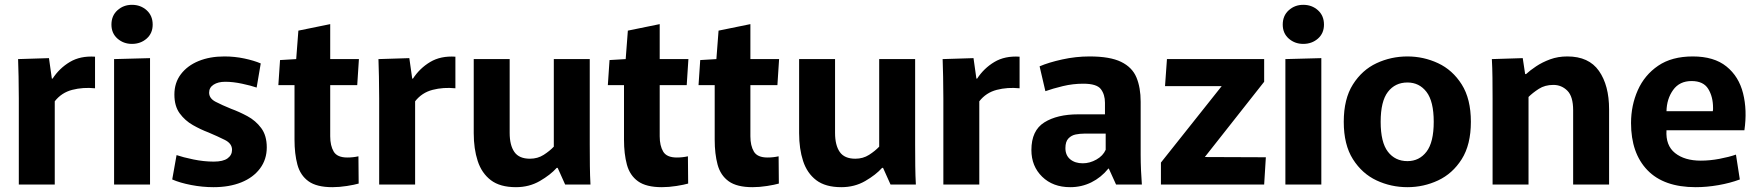

<svg xmlns="http://www.w3.org/2000/svg" viewBox="-20 -765 7289 796"><path d="M58 0V-357Q58 -410 57 -448Q56 -486 55 -520L183 -524L195 -439H198Q226 -482 269.5 -508Q313 -534 374 -530V-399Q324 -404 279.5 -392.5Q235 -381 207 -345V0Z M527 -583Q492 -583 467 -605Q442 -627 442 -663Q442 -700 467 -722.5Q492 -745 527 -745Q563 -745 588 -722.5Q613 -700 613 -663Q613 -627 588 -605Q563 -583 527 -583ZM453 -520 602 -524V0H453Z M865 11Q819 11 772.5 2Q726 -7 694 -21L712 -122Q738 -113 781.5 -104Q825 -95 866 -95Q905 -95 923.5 -108.5Q942 -122 942 -144Q942 -170 912 -185Q882 -200 844 -216Q812 -228 779.5 -246.5Q747 -265 725 -295Q703 -325 703 -373Q703 -422 730 -457.5Q757 -493 803.5 -512Q850 -531 910 -531Q953 -531 993 -522.5Q1033 -514 1061 -502L1044 -402Q1021 -410 983.5 -418Q946 -426 914 -426Q884 -426 865.5 -414Q847 -402 847 -381Q847 -357 874 -343Q901 -329 938 -314Q971 -302 1005.5 -283.5Q1040 -265 1063 -234Q1086 -203 1086 -154Q1086 -104 1058 -66.5Q1030 -29 980.5 -9Q931 11 865 11Z M1358 11Q1293 11 1259 -13.5Q1225 -38 1213 -82.5Q1201 -127 1201 -186V-412H1134L1141 -516L1208 -520L1217 -638L1349 -665V-520H1468L1461 -412H1349V-200Q1349 -161 1363.5 -136.5Q1378 -112 1420 -112Q1444 -112 1466 -117L1467 -4Q1450 1 1418.5 6Q1387 11 1358 11Z M1552 0V-357Q1552 -410 1551 -448Q1550 -486 1549 -520L1677 -524L1689 -439H1692Q1720 -482 1763.5 -508Q1807 -534 1868 -530V-399Q1818 -404 1773.5 -392.5Q1729 -381 1701 -345V0Z M2119 11Q2053 11 2015 -18Q1977 -47 1960.5 -97.5Q1944 -148 1944 -213V-520H2093V-214Q2093 -163 2112.5 -135Q2132 -107 2177 -107Q2209 -107 2234 -123Q2259 -139 2276 -157V-520H2425V-166Q2425 -118 2425.5 -77Q2426 -36 2428 0H2323L2292 -69H2288Q2262 -40 2218 -14.5Q2174 11 2119 11Z M2724 11Q2659 11 2625 -13.5Q2591 -38 2579 -82.5Q2567 -127 2567 -186V-412H2500L2507 -516L2574 -520L2583 -638L2715 -665V-520H2834L2827 -412H2715V-200Q2715 -161 2729.5 -136.5Q2744 -112 2786 -112Q2810 -112 2832 -117L2833 -4Q2816 1 2784.5 6Q2753 11 2724 11Z M3100 11Q3035 11 3001 -13.5Q2967 -38 2955 -82.5Q2943 -127 2943 -186V-412H2876L2883 -516L2950 -520L2959 -638L3091 -665V-520H3210L3203 -412H3091V-200Q3091 -161 3105.5 -136.5Q3120 -112 3162 -112Q3186 -112 3208 -117L3209 -4Q3192 1 3160.5 6Q3129 11 3100 11Z M3468 11Q3402 11 3364 -18Q3326 -47 3309.5 -97.5Q3293 -148 3293 -213V-520H3442V-214Q3442 -163 3461.5 -135Q3481 -107 3526 -107Q3558 -107 3583 -123Q3608 -139 3625 -157V-520H3774V-166Q3774 -118 3774.5 -77Q3775 -36 3777 0H3672L3641 -69H3637Q3611 -40 3567 -14.5Q3523 11 3468 11Z M3891 0V-357Q3891 -410 3890 -448Q3889 -486 3888 -520L4016 -524L4028 -439H4031Q4059 -482 4102.5 -508Q4146 -534 4207 -530V-399Q4157 -404 4112.5 -392.5Q4068 -381 4040 -345V0Z M4417 11Q4345 11 4300.5 -32.5Q4256 -76 4256 -143Q4256 -224 4309.5 -257.5Q4363 -291 4450 -291H4561V-339Q4561 -373 4544 -395.5Q4527 -418 4471 -418Q4428 -418 4386.5 -408Q4345 -398 4314 -387L4290 -490Q4327 -506 4383.5 -518.5Q4440 -531 4497 -531Q4582 -531 4628 -508.5Q4674 -486 4691.5 -444Q4709 -402 4709 -343V-123Q4709 -92 4710.5 -58Q4712 -24 4714 0H4607L4577 -66H4575Q4545 -29 4504.5 -9Q4464 11 4417 11ZM4469 -88Q4498 -88 4525.5 -103.5Q4553 -119 4564 -144V-211H4474Q4457 -211 4439.5 -207.5Q4422 -204 4409.5 -191Q4397 -178 4397 -151Q4397 -121 4417 -104.5Q4437 -88 4469 -88Z M4793 -91 5045 -408H4810L4818 -520H5221V-426L4975 -114L5228 -113L5221 0H4793Z M5383 -583Q5348 -583 5323 -605Q5298 -627 5298 -663Q5298 -700 5323 -722.5Q5348 -745 5383 -745Q5419 -745 5444 -722.5Q5469 -700 5469 -663Q5469 -627 5444 -605Q5419 -583 5383 -583ZM5309 -520 5458 -524V0H5309Z M5815 11Q5747 11 5687 -17Q5627 -45 5589 -105Q5551 -165 5551 -260Q5551 -355 5589 -415Q5627 -475 5687 -503Q5747 -531 5815 -531Q5882 -531 5942 -503Q6002 -475 6040 -415Q6078 -355 6078 -260Q6078 -165 6040 -105Q6002 -45 5942 -17Q5882 11 5815 11ZM5815 -97Q5864 -97 5894 -136Q5924 -175 5924 -260Q5924 -345 5894 -384Q5864 -423 5815 -423Q5764 -423 5734 -384Q5704 -345 5704 -260Q5704 -175 5734 -136Q5764 -97 5815 -97Z M6168 -355Q6168 -402 6167.5 -443Q6167 -484 6165 -520L6293 -524L6303 -458H6307Q6323 -473 6348.5 -490Q6374 -507 6406.5 -519Q6439 -531 6478 -531Q6567 -531 6609 -471Q6651 -411 6651 -312V0H6502V-308Q6502 -365 6478 -389Q6454 -413 6420 -413Q6385 -413 6359.5 -396.5Q6334 -380 6317 -363V0H6168Z M7010 11Q6878 11 6810 -59.5Q6742 -130 6742 -255Q6742 -328 6770 -391Q6798 -454 6854.5 -492.5Q6911 -531 6998 -531Q7086 -531 7137.5 -489.5Q7189 -448 7206.5 -378Q7224 -308 7212 -225H6889Q6885 -162 6924.5 -130.5Q6964 -99 7031 -99Q7069 -99 7108.5 -106.5Q7148 -114 7177 -124L7193 -21Q7153 -6 7104.5 2.5Q7056 11 7010 11ZM6993 -429Q6943 -429 6916.5 -392Q6890 -355 6889 -304H7081Q7082 -308 7082 -311.5Q7082 -315 7082 -318Q7082 -364 7062 -396.5Q7042 -429 6993 -429Z"/></svg>

Font: Murecho SemiBold
Style: Regular
Weight: 600
Designer: Neil Summerour
Foundry: Positype
Version: Version 1.010; ttfautohint (v1.8.3)